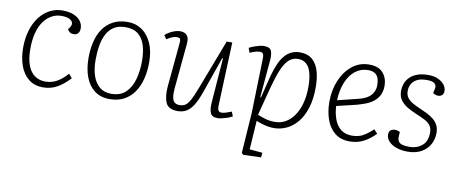

<svg xmlns="http://www.w3.org/2000/svg" viewBox="-66 -791 3073 1291"><g transform="rotate(10 1471.0 -145.5)"><path d="M272 -518Q319 -518 350 -504.5Q381 -491 397 -469Q413 -447 413 -421Q413 -398 402 -386Q391 -374 372 -374Q357 -374 346.5 -381Q336 -388 330 -400L340 -414Q353 -433 348.5 -448Q344 -463 324 -472Q304 -481 272 -481Q236 -481 205 -464Q174 -447 151 -415Q128 -383 115.5 -336Q103 -289 103 -228Q103 -160 119.5 -115.5Q136 -71 167 -49Q198 -27 241 -27Q265 -27 289 -34.5Q313 -42 338.5 -60Q364 -78 389 -107L412 -80Q393 -59 372 -41.5Q351 -24 329.5 -11.5Q308 1 283.5 7.5Q259 14 232 14Q171 14 131.5 -18.5Q92 -51 73 -105.5Q54 -160 54 -225Q54 -291 70.5 -345Q87 -399 116.5 -437.5Q146 -476 186 -497Q226 -518 272 -518Z M684 14Q625 14 583.5 -17Q542 -48 520.5 -104Q499 -160 499 -235Q499 -293 511 -344Q523 -395 549.5 -434Q576 -473 618 -495.5Q660 -518 719 -518Q773 -518 815 -489Q857 -460 881.5 -406Q906 -352 906 -274Q906 -217 893.5 -165Q881 -113 854.5 -73Q828 -33 786 -9.5Q744 14 684 14ZM690 -23Q753 -23 789.5 -58.5Q826 -94 841.5 -151.5Q857 -209 857 -275Q857 -337 842.5 -383Q828 -429 796 -455Q764 -481 709 -481Q662 -481 631 -461.5Q600 -442 581.5 -407Q563 -372 555.5 -326.5Q548 -281 548 -229Q548 -167 564 -120.5Q580 -74 611.5 -48.5Q643 -23 690 -23Z M974 -474Q986 -485 1003 -495Q1020 -505 1039 -511.5Q1058 -518 1077 -518Q1106 -518 1122 -500Q1138 -482 1134 -442L1105 -133Q1100 -75 1112 -51.5Q1124 -28 1155 -28Q1179 -28 1195 -38Q1211 -48 1227.5 -77.5Q1244 -107 1266 -166L1395 -504H1433L1416 -70Q1415 -50 1421 -38.5Q1427 -27 1443 -27Q1455 -27 1471.5 -32Q1488 -37 1511 -46L1523 -15Q1515 -11 1502.5 -5.5Q1490 0 1475.5 4Q1461 8 1447.5 11Q1434 14 1423 14Q1385 14 1374 -11.5Q1363 -37 1367 -87L1390 -388L1385 -389L1299 -143Q1279 -86 1258 -51.5Q1237 -17 1211 -1.5Q1185 14 1150 14Q1087 14 1069 -27.5Q1051 -69 1057 -138L1085 -437Q1087 -457 1083.5 -466Q1080 -475 1060 -475Q1045 -475 1029 -468.5Q1013 -462 992 -448Z M1654 -432Q1655 -455 1649 -465Q1643 -475 1627 -475Q1614 -475 1596 -470Q1578 -465 1559 -456L1548 -488Q1567 -498 1584.5 -504Q1602 -510 1618 -514Q1634 -518 1647 -518Q1689 -518 1698.5 -494Q1708 -470 1704 -426L1682 -175L1687 -174L1724 -323Q1738 -375 1754.5 -412Q1771 -449 1792 -472.5Q1813 -496 1838.5 -507Q1864 -518 1893 -518Q1947 -518 1979 -489.5Q2011 -461 2024.5 -413.5Q2038 -366 2038 -305Q2038 -222 2018.5 -161.5Q1999 -101 1966.5 -62.5Q1934 -24 1893 -5Q1852 14 1809 14Q1775 14 1739.5 4.5Q1704 -5 1686 -14L1673 183L1761 191L1758 223L1637 227L1625 216L1644 -60ZM1889 -472Q1859 -472 1836 -456Q1813 -440 1794 -405.5Q1775 -371 1758 -316.5Q1741 -262 1721 -184L1688 -56Q1706 -48 1737 -38Q1768 -28 1808 -28Q1847 -28 1880 -47Q1913 -66 1937.5 -101.5Q1962 -137 1975.5 -187Q1989 -237 1989 -299Q1989 -337 1984 -368Q1979 -399 1967.5 -422.5Q1956 -446 1936.5 -459Q1917 -472 1889 -472Z M2366 -518Q2431 -518 2461.5 -482.5Q2492 -447 2492 -395Q2492 -356 2477.5 -329Q2463 -302 2439 -284Q2415 -266 2386.5 -255.5Q2358 -245 2329 -237L2195 -205Q2197 -160 2211 -119Q2225 -78 2255 -52.5Q2285 -27 2333 -27Q2358 -27 2380 -33Q2402 -39 2425 -54.5Q2448 -70 2475 -95L2499 -69Q2483 -52 2464 -37Q2445 -22 2424 -10.5Q2403 1 2378.5 7.5Q2354 14 2325 14Q2263 14 2223 -18.5Q2183 -51 2164 -105.5Q2145 -160 2145 -225Q2145 -306 2173 -372Q2201 -438 2250.5 -478Q2300 -518 2366 -518ZM2443 -391Q2443 -414 2437 -434.5Q2431 -455 2413.5 -467.5Q2396 -480 2365 -480Q2316 -480 2278 -450Q2240 -420 2218.5 -367Q2197 -314 2194 -244L2332 -278Q2367 -286 2391.5 -300.5Q2416 -315 2429.5 -338Q2443 -361 2443 -391Z M2729 -20Q2778 -20 2813 -49Q2848 -78 2848 -138Q2848 -167 2835 -185.5Q2822 -204 2796.5 -217.5Q2771 -231 2732 -247Q2701 -260 2672.5 -276.5Q2644 -293 2625.5 -318Q2607 -343 2607 -382Q2607 -405 2615 -429Q2623 -453 2642 -473Q2661 -493 2692.5 -505.5Q2724 -518 2770 -518Q2809 -518 2837 -505Q2865 -492 2880 -472.5Q2895 -453 2895 -430Q2895 -412 2885 -402Q2875 -392 2857 -392Q2847 -392 2837.5 -395.5Q2828 -399 2822 -404L2829 -435Q2834 -456 2819.5 -469.5Q2805 -483 2766 -483Q2723 -483 2698 -469.5Q2673 -456 2662 -434.5Q2651 -413 2651 -389Q2651 -363 2663 -345Q2675 -327 2697.5 -313.5Q2720 -300 2753 -286Q2779 -275 2804 -262.5Q2829 -250 2848.5 -234Q2868 -218 2879.5 -196Q2891 -174 2891 -143Q2891 -100 2871.5 -64.5Q2852 -29 2814 -7.5Q2776 14 2720 14Q2677 14 2643.5 2Q2610 -10 2591 -30.5Q2572 -51 2572 -77Q2572 -98 2584 -107Q2596 -116 2613 -116Q2622 -116 2631 -113.5Q2640 -111 2647 -107L2645 -72Q2644 -47 2661 -33.5Q2678 -20 2729 -20Z"/></g></svg>

Font: Literata 18pt ExtraLight
Style: Italic
Weight: 250
Italic angle: -2°
Designer: Latin by Veronika Burian and Jose Scaglione. Greek by Irene Vlachou. Cyrillic by Vera Evstafieva
Foundry: TypeTogether
Version: Version 3.103;gftools[0.9.29]